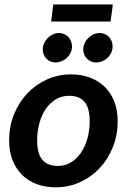

<svg xmlns="http://www.w3.org/2000/svg" viewBox="-20 -822 567 850"><path d="M236.3 -87.4Q269 -87.4 294.9 -103.5Q320.8 -119.6 339.1 -146.7Q357.4 -173.8 367.2 -209.7Q377 -245.6 377 -285.2Q377 -344.2 354.2 -371.1Q331.5 -397.9 285.2 -397.9Q252.9 -397.9 226.8 -382.1Q200.7 -366.2 182.4 -339.4Q164.1 -312.5 154.3 -276.4Q144.5 -240.2 144.5 -200.2Q144.5 -142.1 167.5 -114.7Q190.4 -87.4 236.3 -87.4ZM226.6 7.3Q182.1 7.3 144.3 -6.3Q106.4 -20 79.1 -46.4Q51.8 -72.8 36.1 -111.3Q20.5 -149.9 20.5 -199.7Q20.5 -262.7 42.2 -316.2Q64 -369.6 101.3 -408.9Q138.7 -448.2 188.5 -470.5Q238.3 -492.7 294.9 -492.7Q339.4 -492.7 377 -479Q414.6 -465.3 442.1 -439Q469.7 -412.6 485.4 -374Q501 -335.4 501 -285.6Q501 -223.6 479.5 -170.2Q458 -116.7 420.7 -77.1Q383.3 -37.6 333.3 -15.1Q283.2 7.3 226.6 7.3ZM298.8 -616.7Q298.8 -601.6 292.7 -588.6Q286.6 -575.7 276.4 -566.2Q266.1 -556.6 252.7 -551Q239.3 -545.4 225.1 -545.4Q213.4 -545.4 203.1 -550Q192.9 -554.7 185.5 -562.3Q178.2 -569.8 173.8 -580.3Q169.4 -590.8 169.4 -602.5Q169.4 -617.7 175.5 -630.9Q181.6 -644 191.7 -654.1Q201.7 -664.1 214.6 -669.9Q227.5 -675.8 241.2 -675.8Q253.4 -675.8 264.2 -671.1Q274.9 -666.5 282.5 -658.4Q290 -650.4 294.4 -639.6Q298.8 -628.9 298.8 -616.7ZM478.5 -616.7Q478.5 -601.6 472.4 -588.6Q466.3 -575.7 456.3 -566.2Q446.3 -556.6 433.1 -551Q419.9 -545.4 405.3 -545.4Q393.1 -545.4 382.8 -550Q372.6 -554.7 365 -562.3Q357.4 -569.8 353 -580.3Q348.6 -590.8 348.6 -602.5Q348.6 -617.7 354.7 -630.9Q360.8 -644 370.8 -654.1Q380.9 -664.1 394 -669.9Q407.2 -675.8 421.4 -675.8Q433.6 -675.8 444.1 -671.1Q454.6 -666.5 462.4 -658.4Q470.2 -650.4 474.4 -639.6Q478.5 -628.9 478.5 -616.7ZM215.8 -802.2H479.5L469.7 -726.6H206.5Z"/></svg>

Font: Carlito
Style: Bold Italic
Weight: 700
Italic angle: -7°
Designer: Lukasz Dziedzic
Foundry: tyPoland Lukasz Dziedzic
Version: Version 1.104